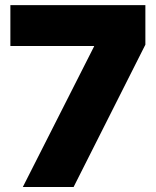

<svg xmlns="http://www.w3.org/2000/svg" viewBox="-20 -748 623 768"><path d="M71.3 0 356.4 -562.5V-564H21.5V-727.5H561.5V-569.3L274.4 0Z"/></svg>

Font: Inter 28pt Black
Style: Regular
Weight: 900
Designer: Rasmus Andersson
Foundry: rsms
Version: Version 4.001;git-66647c0bb